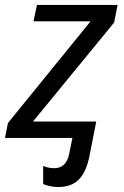

<svg xmlns="http://www.w3.org/2000/svg" viewBox="-35 -556 500 774"><path d="M199 198Q182 198 165 194Q148 190 139 186V113Q146 116 157.5 119Q169 122 183 122Q231 122 243 68L257 0H-15L-3 -60L330 -470H100L114 -536H439L425 -465L98 -66H353L325 76Q312 139 282 168.5Q252 198 199 198Z"/></svg>

Font: BC Sans
Style: Italic
Weight: 400
Italic angle: -12°
Designer: Monotype Design Team
Designer: Province of B.C.
Foundry: Monotype Imaging Inc.
Version: Version 2.000;GOOG;noto-source:20170915:90ef993387c0